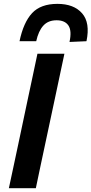

<svg xmlns="http://www.w3.org/2000/svg" viewBox="-20 -998 485 1018"><path d="M27 0Q39.5 -58 51 -112Q62.5 -166 77 -234L127.5 -473Q142.5 -542.5 154.2 -598.2Q166 -654 178.5 -713H321.5Q309 -654 297 -598Q285 -542 270.5 -473L219.5 -234Q205 -166 193.5 -112Q182 -58 170 0ZM348.5 -775.5Q361.5 -835 342.8 -862.8Q324 -890.5 280 -890.5Q235.5 -890.5 209.8 -862.2Q184 -834 172 -779.5H83.5Q104.5 -879.5 150.2 -928.5Q196 -977.5 284.5 -977.5Q371.5 -977.5 415.2 -927.5Q459 -877.5 438.5 -779.5Z"/></svg>

Font: Commissioner SemiBold
Style: Italic
Weight: 600
Italic angle: -12°
Designer: Kostas Bartsokas
Foundry: Kostas Bartsokas
Version: Version 1.000; ttfautohint (v1.8.3)